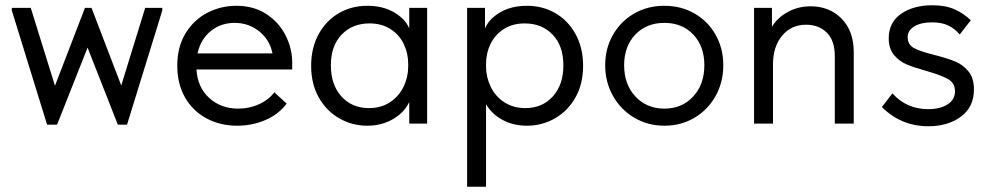

<svg xmlns="http://www.w3.org/2000/svg" viewBox="-20 -470 3773 730"><path d="M441 -145 532 -440H597V-430L463 4H428L313 -289L197 4H159L25 -430V-440H97L189 -144L303 -440H328Z M1091 -206H727Q731 -138 775.5 -97.5Q820 -57 886 -57Q928 -57 964.5 -73.5Q1001 -90 1023 -119L1070 -76Q1039 -35 989 -13.5Q939 8 882 8Q817 8 765 -20Q713 -48 683.5 -99.5Q654 -151 654 -220Q654 -291 685 -342.5Q716 -394 767.5 -421Q819 -448 879 -448Q944 -448 992 -417Q1040 -386 1065.5 -336Q1091 -286 1091 -231ZM731 -267H1016Q1006 -318 966 -350.5Q926 -383 872 -383Q820 -383 781.5 -352Q743 -321 731 -267Z M1536 -440H1604V0H1536V-82Q1517 -42 1474 -17Q1431 8 1376 8Q1319 8 1270 -20Q1221 -48 1192 -99.5Q1163 -151 1163 -220Q1163 -288 1191.5 -340Q1220 -392 1268.5 -420Q1317 -448 1376 -448Q1436 -448 1478.5 -423Q1521 -398 1536 -362ZM1532 -217V-227Q1532 -268 1515 -303Q1498 -338 1464.5 -359.5Q1431 -381 1385 -381Q1320 -381 1279 -338.5Q1238 -296 1238 -221Q1238 -148 1278 -103.5Q1318 -59 1383 -59Q1429 -59 1463 -81.5Q1497 -104 1514.5 -140.5Q1532 -177 1532 -217Z M2197 -220Q2197 -151 2168 -99.5Q2139 -48 2090 -20Q2041 8 1984 8Q1931 8 1890 -14.5Q1849 -37 1828 -74V240H1756V-440H1824V-362Q1839 -398 1881.5 -423Q1924 -448 1984 -448Q2043 -448 2091.5 -420Q2140 -392 2168.5 -340Q2197 -288 2197 -220ZM2122 -221Q2122 -296 2081 -338.5Q2040 -381 1975 -381Q1929 -381 1895.5 -359.5Q1862 -338 1845 -303Q1828 -268 1828 -227V-217Q1828 -177 1845.5 -140.5Q1863 -104 1897 -81.5Q1931 -59 1977 -59Q2042 -59 2082 -103.5Q2122 -148 2122 -221Z M2281 -222Q2281 -286 2310.5 -337.5Q2340 -389 2391 -418.5Q2442 -448 2506 -448Q2570 -448 2621 -418.5Q2672 -389 2701 -337.5Q2730 -286 2730 -222Q2730 -157 2700.5 -104.5Q2671 -52 2620 -22Q2569 8 2506 8Q2443 8 2391.5 -22.5Q2340 -53 2310.5 -105.5Q2281 -158 2281 -222ZM2658 -222Q2658 -294 2616 -338.5Q2574 -383 2506 -383Q2438 -383 2395.5 -338.5Q2353 -294 2353 -222Q2353 -149 2396 -103Q2439 -57 2506 -57Q2573 -57 2615.5 -103Q2658 -149 2658 -222Z M3226 -272V0H3154V-256Q3154 -316 3123.5 -346Q3093 -376 3045 -376Q2988 -376 2953.5 -334Q2919 -292 2919 -226V0H2847V-440H2915V-368Q2935 -402 2974.5 -424Q3014 -446 3062 -446Q3134 -446 3180 -399Q3226 -352 3226 -272Z M3333 -63 3373 -115Q3427 -55 3509 -55Q3554 -55 3582.5 -73Q3611 -91 3611 -123Q3611 -154 3585 -169Q3559 -184 3503 -200Q3456 -213 3427.5 -225Q3399 -237 3379 -261Q3359 -285 3359 -324Q3359 -385 3406 -417.5Q3453 -450 3525 -450Q3575 -450 3609.5 -434.5Q3644 -419 3671 -393L3629 -339Q3609 -362 3584.5 -373.5Q3560 -385 3524 -385Q3481 -385 3456 -369.5Q3431 -354 3431 -329Q3431 -300 3455.5 -287Q3480 -274 3533 -261Q3580 -249 3610 -237Q3640 -225 3661.5 -199.5Q3683 -174 3683 -130Q3683 -63 3633.5 -26.5Q3584 10 3510 10Q3406 10 3333 -63Z"/></svg>

Font: Tilda Sans
Style: Regular
Weight: 400
Designer: ParaType Ltd
Foundry: ParaType Ltd
Version: Version 1.002W